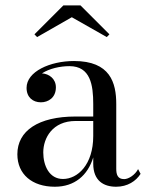

<svg xmlns="http://www.w3.org/2000/svg" viewBox="-20 -700 563 730"><path d="M253 -634.5 386 -559 396 -569.5 286 -679.5H221L111 -569.5L121 -559ZM267.5 -257C125.5 -257 46 -202.5 46 -113.5C46 -37.5 102 10 188.5 10C263.5 10 313.5 -33 334.5 -101.5V-77.5C334.5 -12.5 374.5 10 421.5 10C465 10 497 -11.5 514.5 -39L505 -57C493.5 -35 469 -19 452 -19C427 -19 422 -36.5 422 -58.5V-304.5C422 -385.5 399 -468 261.5 -468C170.5 -468 81 -428 81 -366C81 -330 105 -311 135.5 -311C163 -311 192.5 -328 192.5 -368C192.5 -400.5 166.5 -419.5 139.5 -421C167.5 -439.5 209 -448.5 244 -448.5C324 -448.5 334.5 -376.5 334.5 -304.5V-257ZM219.5 -19.5C167 -19.5 144.5 -70.5 144.5 -120.5C144.5 -175 179.5 -240 267.5 -240H334.5V-183C334.5 -73.5 275 -19.5 219.5 -19.5Z"/></svg>

Font: Bodoni* 11
Style: Regular
Weight: 400
Version: Version 2.3